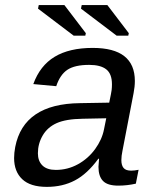

<svg xmlns="http://www.w3.org/2000/svg" viewBox="-20 -727 640 757"><path d="M497.1 -54.2Q510.3 -54.2 526.4 -57.6L515.6 -2.9Q481.4 4.9 446.3 4.9Q403.8 4.9 386 -13.7Q368.2 -32.2 368.2 -69.3L370.6 -101.1H367.7Q324.2 -41.5 275.6 -15.9Q227.1 9.8 164.6 9.8Q99.6 9.8 67.6 -20.5Q35.6 -50.8 35.6 -104Q35.6 -124 40 -147.5Q73.2 -317.9 295.4 -320.3L410.6 -322.3Q418.9 -361.8 420.2 -372.3Q421.4 -382.8 421.4 -394.5Q421.4 -436 398.9 -453.6Q376.5 -471.2 331.5 -471.2Q274.9 -471.2 245.8 -451.9Q216.8 -432.6 201.7 -387.2L111.3 -395.5Q137.7 -468.3 195.6 -503.2Q253.4 -538.1 345.7 -538.1Q511.7 -538.1 511.7 -407.7Q511.7 -385.7 506.8 -360.4L462.9 -132.8Q458.5 -111.8 458.5 -95.7Q458.5 -75.2 467.3 -64.7Q476.1 -54.2 497.1 -54.2ZM200.2 -57.1Q246.6 -57.1 287.1 -79.3Q327.6 -101.6 355 -139.2Q382.3 -176.8 390.1 -217.3L398.9 -260.7L305.7 -258.8Q239.7 -257.8 203.4 -241.5Q167 -225.1 148.2 -192.6Q129.4 -160.2 129.4 -122.6Q129.4 -92.3 147.2 -74.7Q165 -57.1 200.2 -57.1ZM439.9 -586.4 299.3 -692.9 302.2 -707H403.3L487.8 -596.2L485.8 -586.4ZM270.5 -586.4 129.9 -692.9 132.8 -707H233.9L318.4 -596.2L316.4 -586.4Z"/></svg>

Font: Cousine
Style: Italic
Weight: 400
Italic angle: -12°
Monospace: yes
Designer: Steve Matteson
Foundry: Monotype Imaging Inc.
Version: Version 1.21